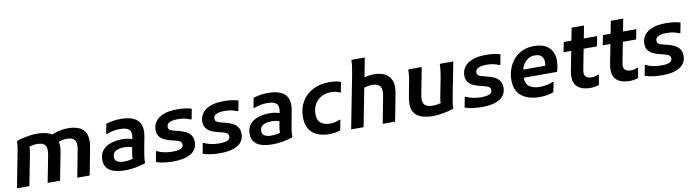

<svg xmlns="http://www.w3.org/2000/svg" viewBox="-32 -1440 7697 2132"><g transform="rotate(-10 3816.5 -374.0)"><path d="M34 0 107 -376Q114 -409 119 -444Q124 -479 125 -511L130 -519Q160 -530 199.5 -539Q239 -548 279.5 -553.5Q320 -559 354 -559Q428 -559 480 -541.5Q532 -524 559.5 -484.5Q587 -445 587 -379Q587 -363 585 -344Q583 -325 579 -304L520 0H380L439 -304Q441 -319 442.5 -331.5Q444 -344 444 -355Q444 -403 419 -424.5Q394 -446 338 -446Q309 -446 281 -439.5Q253 -433 227 -423L250 -463Q253 -443 251 -416Q249 -389 244 -360L174 0ZM714 0 772 -304Q775 -319 776 -331.5Q777 -344 777 -355Q777 -403 752 -424.5Q727 -446 671 -446Q642 -446 616 -439.5Q590 -433 565 -420L506 -515Q550 -533 601 -546Q652 -559 703 -559Q768 -559 817 -541.5Q866 -524 893 -485Q920 -446 920 -379Q920 -363 918 -344Q916 -325 912 -304L854 0Z M1253 12Q1140 12 1081 -26.5Q1022 -65 1022 -147Q1022 -213 1056.5 -254Q1091 -295 1150 -314.5Q1209 -334 1280 -334Q1323 -334 1354.5 -326.5Q1386 -319 1400 -314L1390 -220Q1369 -230 1345.5 -236Q1322 -242 1286 -242Q1224 -242 1189 -221Q1154 -200 1154 -155Q1154 -117 1183 -101.5Q1212 -86 1258 -86Q1290 -86 1320 -91.5Q1350 -97 1374 -108L1365 -69Q1359 -84 1357.5 -102.5Q1356 -121 1358 -141.5Q1360 -162 1364 -180L1391 -320Q1407 -392 1378 -421Q1349 -450 1274 -450Q1229 -450 1191 -441.5Q1153 -433 1126 -422H1114L1136 -534Q1175 -546 1215 -552.5Q1255 -559 1302 -559Q1391 -559 1446.5 -533Q1502 -507 1522.5 -452.5Q1543 -398 1526 -313L1504 -197Q1496 -155 1489.5 -113.5Q1483 -72 1484 -33L1478 -25Q1425 -8 1369 2Q1313 12 1253 12Z M1626 -137H1636Q1669 -120 1713 -110.5Q1757 -101 1804 -101Q1836 -101 1865 -105Q1894 -109 1911.5 -121.5Q1929 -134 1929 -160Q1929 -188 1906 -199.5Q1883 -211 1844 -220L1810 -228Q1766 -239 1732.5 -256Q1699 -273 1680.5 -300.5Q1662 -328 1662 -371Q1662 -422 1691 -464Q1720 -506 1780.5 -530.5Q1841 -555 1935 -555Q1983 -555 2023.5 -550Q2064 -545 2099 -533L2077 -418H2067Q2032 -433 1999 -439.5Q1966 -446 1925 -446Q1868 -446 1834 -430.5Q1800 -415 1800 -381Q1800 -361 1811 -350.5Q1822 -340 1842 -334Q1862 -328 1888 -321L1921 -313Q1961 -303 1994 -286Q2027 -269 2047.5 -239.5Q2068 -210 2068 -166Q2068 -79 1996.5 -35.5Q1925 8 1800 8Q1748 8 1695.5 1.5Q1643 -5 1604 -20Z M2153 -137H2163Q2196 -120 2240 -110.5Q2284 -101 2331 -101Q2363 -101 2392 -105Q2421 -109 2438.5 -121.5Q2456 -134 2456 -160Q2456 -188 2433 -199.5Q2410 -211 2371 -220L2337 -228Q2293 -239 2259.5 -256Q2226 -273 2207.5 -300.5Q2189 -328 2189 -371Q2189 -422 2218 -464Q2247 -506 2307.5 -530.5Q2368 -555 2462 -555Q2510 -555 2550.5 -550Q2591 -545 2626 -533L2604 -418H2594Q2559 -433 2526 -439.5Q2493 -446 2452 -446Q2395 -446 2361 -430.5Q2327 -415 2327 -381Q2327 -361 2338 -350.5Q2349 -340 2369 -334Q2389 -328 2415 -321L2448 -313Q2488 -303 2521 -286Q2554 -269 2574.5 -239.5Q2595 -210 2595 -166Q2595 -79 2523.5 -35.5Q2452 8 2327 8Q2275 8 2222.5 1.5Q2170 -5 2131 -20Z M2914 12Q2801 12 2742 -26.5Q2683 -65 2683 -147Q2683 -213 2717.5 -254Q2752 -295 2811 -314.5Q2870 -334 2941 -334Q2984 -334 3015.5 -326.5Q3047 -319 3061 -314L3051 -220Q3030 -230 3006.5 -236Q2983 -242 2947 -242Q2885 -242 2850 -221Q2815 -200 2815 -155Q2815 -117 2844 -101.5Q2873 -86 2919 -86Q2951 -86 2981 -91.5Q3011 -97 3035 -108L3026 -69Q3020 -84 3018.5 -102.5Q3017 -121 3019 -141.5Q3021 -162 3025 -180L3052 -320Q3068 -392 3039 -421Q3010 -450 2935 -450Q2890 -450 2852 -441.5Q2814 -433 2787 -422H2775L2797 -534Q2836 -546 2876 -552.5Q2916 -559 2963 -559Q3052 -559 3107.5 -533Q3163 -507 3183.5 -452.5Q3204 -398 3187 -313L3165 -197Q3157 -155 3150.5 -113.5Q3144 -72 3145 -33L3139 -25Q3086 -8 3030 2Q2974 12 2914 12Z M3298 -225Q3298 -325 3342.5 -400.5Q3387 -476 3467.5 -517.5Q3548 -559 3655 -559Q3689 -559 3725 -554Q3761 -549 3783 -538L3760 -424H3751Q3735 -433 3711 -439.5Q3687 -446 3651 -446Q3592 -446 3544.5 -420.5Q3497 -395 3469 -347.5Q3441 -300 3441 -231Q3441 -167 3479.5 -135.5Q3518 -104 3586 -104Q3620 -104 3646.5 -111.5Q3673 -119 3694 -127H3703L3681 -11Q3655 -1 3623 4.5Q3591 10 3559 10Q3476 10 3417.5 -16.5Q3359 -43 3328.5 -95Q3298 -147 3298 -225Z M3942 0H3802L3917 -591Q3921 -613 3926 -642Q3931 -671 3934.5 -700Q3938 -729 3937 -750L3942 -760H4090ZM4018 -535Q4048 -545 4082.5 -552Q4117 -559 4154 -559Q4220 -559 4267 -538.5Q4314 -518 4339 -478Q4364 -438 4364 -379Q4364 -363 4362 -344Q4360 -325 4356 -304L4298 0H4158L4216 -304Q4219 -319 4220 -332Q4221 -345 4221 -355Q4221 -403 4194 -424.5Q4167 -446 4115 -446Q4088 -446 4057.5 -439Q4027 -432 3999 -422Z M4488 -168Q4488 -184 4490 -203Q4492 -222 4496 -243L4522 -382Q4527 -403 4531.5 -431Q4536 -459 4539 -487Q4542 -515 4541 -536L4547 -546H4694L4636 -243Q4633 -229 4632 -216Q4631 -203 4631 -192Q4631 -145 4658.5 -123.5Q4686 -102 4742 -102Q4772 -102 4804.5 -108.5Q4837 -115 4863 -126L4832 -84Q4831 -105 4832.5 -132Q4834 -159 4840 -187L4878 -382Q4882 -403 4886.5 -431Q4891 -459 4894 -487Q4897 -515 4896 -536L4902 -546H5050L4977 -171Q4970 -138 4965 -103Q4960 -68 4959 -36L4954 -28Q4924 -17 4883.5 -8Q4843 1 4801.5 6.5Q4760 12 4726 12Q4652 12 4599 -5.5Q4546 -23 4517 -62.5Q4488 -102 4488 -168Z M5107 -137H5117Q5150 -120 5194 -110.5Q5238 -101 5285 -101Q5317 -101 5346 -105Q5375 -109 5392.5 -121.5Q5410 -134 5410 -160Q5410 -188 5387 -199.5Q5364 -211 5325 -220L5291 -228Q5247 -239 5213.5 -256Q5180 -273 5161.5 -300.5Q5143 -328 5143 -371Q5143 -422 5172 -464Q5201 -506 5261.5 -530.5Q5322 -555 5416 -555Q5464 -555 5504.5 -550Q5545 -545 5580 -533L5558 -418H5548Q5513 -433 5480 -439.5Q5447 -446 5406 -446Q5349 -446 5315 -430.5Q5281 -415 5281 -381Q5281 -361 5292 -350.5Q5303 -340 5323 -334Q5343 -328 5369 -321L5402 -313Q5442 -303 5475 -286Q5508 -269 5528.5 -239.5Q5549 -210 5549 -166Q5549 -79 5477.5 -35.5Q5406 8 5281 8Q5229 8 5176.5 1.5Q5124 -5 5085 -20Z M5928 10Q5843 10 5780.5 -16Q5718 -42 5683.5 -94Q5649 -146 5649 -226Q5649 -296 5671 -356.5Q5693 -417 5733.5 -462.5Q5774 -508 5831 -533.5Q5888 -559 5957 -559Q6074 -559 6129.5 -503.5Q6185 -448 6185 -359Q6185 -327 6179.5 -294Q6174 -261 6165 -232H5739V-322H6047Q6049 -333 6050.5 -343.5Q6052 -354 6052 -362Q6052 -405 6028 -430Q6004 -455 5952 -455Q5914 -455 5884 -438.5Q5854 -422 5832.5 -393.5Q5811 -365 5800 -327.5Q5789 -290 5789 -250V-233Q5789 -164 5831.5 -132.5Q5874 -101 5947 -101Q5993 -101 6034 -110Q6075 -119 6098 -131H6108L6085 -17Q6056 -5 6015 2.5Q5974 10 5928 10Z M6496 8Q6410 8 6360.5 -31.5Q6311 -71 6311 -152Q6311 -164 6312.5 -178.5Q6314 -193 6316 -207L6409 -687H6549L6456 -206Q6454 -197 6453 -187.5Q6452 -178 6452 -173Q6452 -142 6471 -124Q6490 -106 6535 -106Q6574 -106 6608 -122H6617L6597 -8Q6577 -1 6551.5 3.5Q6526 8 6496 8ZM6273 -434 6296 -546H6672L6650 -434Z M6938 8Q6852 8 6802.5 -31.5Q6753 -71 6753 -152Q6753 -164 6754.5 -178.5Q6756 -193 6758 -207L6851 -687H6991L6898 -206Q6896 -197 6895 -187.5Q6894 -178 6894 -173Q6894 -142 6913 -124Q6932 -106 6977 -106Q7016 -106 7050 -122H7059L7039 -8Q7019 -1 6993.5 3.5Q6968 8 6938 8ZM6715 -434 6738 -546H7114L7092 -434Z M7137 -137H7147Q7180 -120 7224 -110.5Q7268 -101 7315 -101Q7347 -101 7376 -105Q7405 -109 7422.5 -121.5Q7440 -134 7440 -160Q7440 -188 7417 -199.5Q7394 -211 7355 -220L7321 -228Q7277 -239 7243.5 -256Q7210 -273 7191.5 -300.5Q7173 -328 7173 -371Q7173 -422 7202 -464Q7231 -506 7291.5 -530.5Q7352 -555 7446 -555Q7494 -555 7534.5 -550Q7575 -545 7610 -533L7588 -418H7578Q7543 -433 7510 -439.5Q7477 -446 7436 -446Q7379 -446 7345 -430.5Q7311 -415 7311 -381Q7311 -361 7322 -350.5Q7333 -340 7353 -334Q7373 -328 7399 -321L7432 -313Q7472 -303 7505 -286Q7538 -269 7558.5 -239.5Q7579 -210 7579 -166Q7579 -79 7507.5 -35.5Q7436 8 7311 8Q7259 8 7206.5 1.5Q7154 -5 7115 -20Z"/></g></svg>

Font: Kufam SemiBold
Style: Italic
Weight: 600
Italic angle: -11°
Designer: Artur Schmal
Foundry: Original Type
Version: Version 1.301; ttfautohint (v1.8.3)